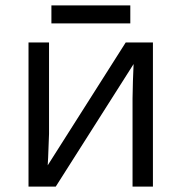

<svg xmlns="http://www.w3.org/2000/svg" viewBox="-20 -693 674 713"><path d="M170.9 -672.9H463.9V-606H170.9ZM162.1 -535.2V-195.8L158.7 -106.9L157.2 -79.1L446.8 -535.2H547.9V0H472.2V-327.1L473.6 -391.6L476.1 -455.1L187 0H85.9V-535.2Z"/></svg>

Font: Zoram GWebM
Style: Regular
Weight: 400
Foundry: Ascender Corporation
Version: Version 1.000